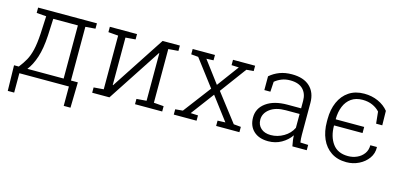

<svg xmlns="http://www.w3.org/2000/svg" viewBox="-64 -934 3091 1486"><g transform="rotate(15 1482.0 -191.5)"><path d="M36.6 155.3 32.2 -48.8H70.3Q99.1 -85 118.9 -120.8Q138.7 -156.7 150.6 -207Q162.6 -257.3 167.5 -337.9L174.3 -479.5L96.7 -485.4V-528.3H567.9V-485.4L488.3 -479V-48.8H543.5L539.1 155.3H484.9V0H87.9V155.3ZM139.2 -48.8H429.7V-474.6H232.4L226.1 -337.9Q220.2 -233.9 197.5 -164.1Q174.8 -94.2 139.2 -48.8Z M671.4 0V-42.5L751 -48.8V-479L671.4 -485.4V-528.3H889.2V-485.4L809.6 -479V-99.1L812.5 -98.1L1094.2 -528.3H1232.4V-485.4L1152.8 -479V-48.8L1232.4 -42.5V0H1014.6V-42.5L1094.2 -48.8V-429.2L1091.3 -430.2L809.6 0Z M1325.2 0V-42.5L1385.3 -47.9L1552.7 -269L1392.1 -480.5L1335 -485.4V-528.3H1513.7V-485.4L1457 -482.9L1587.9 -308.6L1716.8 -482.9L1658.2 -485.4V-528.3H1835.4V-485.4L1777.8 -480.5L1622.1 -270L1793 -47.9L1851.1 -42.5V0H1664.6V-42.5L1726.6 -44.9L1586.9 -229.5L1448.7 -44.9L1507.8 -42.5V0Z M2083.5 10.3Q2008.3 10.3 1965.8 -29.8Q1923.3 -69.8 1923.3 -138.2Q1923.3 -211.4 1985.6 -256.6Q2047.9 -301.8 2155.3 -301.8H2264.6V-362.3Q2264.6 -419.9 2230.5 -454.6Q2196.3 -489.3 2128.4 -489.3Q2089.8 -489.3 2059.3 -476.8Q2028.8 -464.4 2006.3 -445.3L2001.5 -364.7H1953.1V-475.1Q1987.3 -504.9 2030.8 -521.5Q2074.2 -538.1 2129.4 -538.1Q2222.7 -538.1 2272.9 -491.2Q2323.2 -444.3 2323.2 -361.3V-106.4Q2323.2 -90.8 2324.2 -75.4Q2325.2 -60.1 2327.6 -44.9L2390.6 -42.5V0H2275.4Q2270 -28.8 2267.6 -46.4Q2265.1 -64 2264.6 -85.9Q2235.8 -43.5 2188.5 -16.6Q2141.1 10.3 2083.5 10.3ZM2090.3 -41Q2144.5 -41 2193.1 -69.6Q2241.7 -98.1 2264.6 -145.5V-256.8H2154.8Q2073.7 -256.8 2027.8 -221.9Q1981.9 -187 1981.9 -136.2Q1981.9 -93.8 2011 -67.4Q2040 -41 2090.3 -41Z M2709.5 10.3Q2637.7 10.3 2587.2 -23.4Q2536.6 -57.1 2510.3 -116.7Q2483.9 -176.3 2483.9 -253.9V-274.4Q2483.9 -351.6 2510.3 -411.1Q2536.6 -470.7 2586.9 -504.4Q2637.2 -538.1 2708.5 -538.1Q2770 -538.1 2820.8 -515.1Q2871.6 -492.2 2903.3 -452.6L2905.3 -337.4H2856L2846.2 -431.6Q2823.2 -457.5 2788.1 -473.1Q2752.9 -488.8 2708.5 -488.8Q2654.3 -488.8 2618.2 -463.1Q2582 -437.5 2563.7 -392.8Q2545.4 -348.1 2544.9 -291.5L2546.4 -289.1H2773.4V-240.2H2546.4L2544.9 -237.8Q2545.4 -150.4 2586.2 -94.5Q2627 -38.6 2709.5 -38.6Q2748 -38.6 2781.5 -53.7Q2814.9 -68.8 2835.4 -96.9Q2856 -125 2856 -164.6H2908.2L2909.2 -161.6Q2910.6 -112.8 2882.8 -74Q2855 -35.2 2808.8 -12.5Q2762.7 10.3 2709.5 10.3Z"/></g></svg>

Font: Roboto Slab Light
Style: Regular
Weight: 300
Designer: Google
Version: Version 2.000; ttfautohint (v1.8.1.43-b0c9)